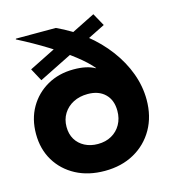

<svg xmlns="http://www.w3.org/2000/svg" viewBox="-108 -806 809 904"><g transform="rotate(-15 296.0 -353.5)"><path d="M292.5 10Q212.5 10 152.1 -22.1Q91.7 -54.2 57.5 -110.8Q23.3 -167.5 23.3 -241.7Q23.3 -314.2 55.4 -370Q87.5 -425.8 143.8 -457.9Q200 -490 272.5 -490Q336.7 -490 375 -468.3H377.5Q350.8 -500.8 302.1 -538.8Q253.3 -576.7 188.3 -617.1Q123.3 -657.5 46.7 -696.7L48.3 -700H242.5Q315.8 -666.7 375.4 -619.2Q435 -571.7 478.3 -513.8Q521.7 -455.8 545 -392.1Q568.3 -328.3 568.3 -263.3Q568.3 -182.5 533.3 -120.8Q498.3 -59.2 436.2 -24.6Q374.2 10 292.5 10ZM293.3 -120.8Q331.7 -120.8 360.4 -137.1Q389.2 -153.3 405.4 -182.1Q421.7 -210.8 421.7 -248.3Q421.7 -300.8 390.8 -330.8Q360 -360.8 306.7 -360.8Q266.7 -360.8 236.2 -345Q205.8 -329.2 188.3 -301.2Q170.8 -273.3 170.8 -236.7Q170.8 -201.7 186.2 -175.8Q201.7 -150 229.6 -135.4Q257.5 -120.8 293.3 -120.8ZM113.3 -480 80 -541.7 430 -716.7 464.2 -655Z"/></g></svg>

Font: Funnel Display ExtraBold
Style: Regular
Weight: 800
Designer: NORD ID, Kristian Moeller
Foundry: Dicotype
Version: Version 1.000